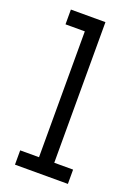

<svg xmlns="http://www.w3.org/2000/svg" viewBox="-128 -704 535 757"><g transform="rotate(20 139.0 -325.0)"><path d="M258 0H36V-60H115V-588H34V-650H179V-60H258Z"/></g></svg>

Font: Josefin Slab SemiBold
Style: Regular
Weight: 600
Designer: Santiago Orozco
Foundry: Typemade
Version: Version 2.000